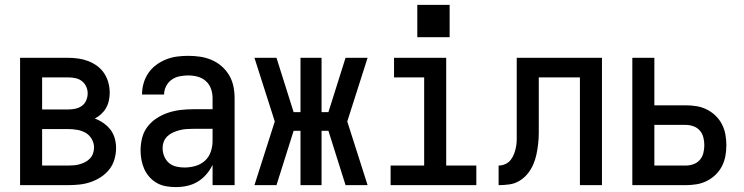

<svg xmlns="http://www.w3.org/2000/svg" viewBox="-20 -756 3040 784"><path d="M62 0V-520H258Q279 -520 300 -517Q321 -514 340.5 -506.5Q360 -499 377 -486.5Q394 -474 405.5 -456.5Q417 -439 422.5 -418.5Q428 -398 428 -377Q428 -361 424.5 -345Q421 -329 413 -315Q405 -301 393 -290Q381 -279 367 -272Q386 -265 402.5 -253.5Q419 -242 431 -226.5Q443 -211 448.5 -191.5Q454 -172 454 -152Q454 -129 447.5 -106Q441 -83 426.5 -64.5Q412 -46 392 -33Q372 -20 350 -12.5Q328 -5 304.5 -2.5Q281 0 258 0ZM152 -309H258Q273 -309 287.5 -312Q302 -315 314 -323.5Q326 -332 332 -346Q338 -360 338 -375Q338 -390 331.5 -403.5Q325 -417 313.5 -425.5Q302 -434 287.5 -437Q273 -440 258 -440H152ZM152 -80H258Q270 -80 282 -81Q294 -82 306 -85.5Q318 -89 328.5 -94.5Q339 -100 347.5 -109Q356 -118 360 -130Q364 -142 364 -154Q364 -172 354.5 -188.5Q345 -205 329 -214Q313 -223 294.5 -226Q276 -229 258 -229H152Z M697 8Q678 8 658 4.5Q638 1 621 -8.5Q604 -18 590.5 -33Q577 -48 569 -66Q561 -84 557.5 -103.5Q554 -123 554 -142Q554 -168 560.5 -193.5Q567 -219 583 -239.5Q599 -260 621 -274Q643 -288 667.5 -296Q692 -304 717.5 -307Q743 -310 769 -310H848V-355Q848 -375 841.5 -393.5Q835 -412 820.5 -425Q806 -438 787 -443Q768 -448 749 -448Q731 -448 713.5 -444.5Q696 -441 681.5 -431Q667 -421 658.5 -404.5Q650 -388 650 -370Q650 -370 650 -370Q650 -370 650 -370H560Q560 -370 560 -370.5Q560 -371 560 -371Q560 -394 566.5 -416.5Q573 -439 586 -458Q599 -477 618 -491Q637 -505 658.5 -513.5Q680 -522 702.5 -525Q725 -528 749 -528Q773 -528 797 -524.5Q821 -521 843.5 -511.5Q866 -502 884.5 -486Q903 -470 915.5 -449Q928 -428 933 -404Q938 -380 938 -355V0H848V-83Q838 -62 822.5 -44Q807 -26 787 -14Q767 -2 744 3Q721 8 697 8ZM733 -72Q755 -72 777 -78Q799 -84 816 -99Q833 -114 840.5 -136Q848 -158 848 -180V-230H769Q755 -230 741 -229Q727 -228 713.5 -224.5Q700 -221 687.5 -215.5Q675 -210 664.5 -200.5Q654 -191 649 -178Q644 -165 644 -151Q644 -134 650.5 -118Q657 -102 669.5 -91Q682 -80 699 -76Q716 -72 733 -72Z M1207 0V-222H1179L1109 0H1019L1102 -260L1019 -520H1109L1179 -298H1207V-520H1293V-298H1321L1391 -520H1481L1398 -260L1481 0H1391L1321 -222H1293V0Z M1575 0V-80H1712V-440H1589V-520H1802V-80H1925V0ZM1684 -604V-736H1816V-604Z M2016 0V-80Q2030 -80 2043.5 -86Q2057 -92 2066 -104Q2075 -116 2080 -130Q2085 -144 2087.5 -158.5Q2090 -173 2090 -187.5Q2090 -202 2090 -217Q2090 -220 2090 -223Q2090 -226 2090 -230V-231Q2090 -238 2090 -246Q2090 -254 2090 -261V-520H2438V0H2348V-440H2180V-261Q2180 -261 2180 -260.5Q2180 -260 2180 -260V-259Q2180 -259 2180 -258.5Q2180 -258 2180 -258V-257Q2180 -235 2180 -213Q2180 -191 2177.5 -169Q2175 -147 2170.5 -125.5Q2166 -104 2157 -83.5Q2148 -63 2134 -46Q2120 -29 2101 -17.5Q2082 -6 2060 -3Q2038 0 2016 0Z M2562 0V-520H2652V-326H2780Q2802 -326 2824 -322.5Q2846 -319 2866 -309Q2886 -299 2902 -283.5Q2918 -268 2928 -248.5Q2938 -229 2942 -207Q2946 -185 2946 -163Q2946 -141 2942 -119Q2938 -97 2928 -77.5Q2918 -58 2902 -42.5Q2886 -27 2866 -17Q2846 -7 2824 -3.5Q2802 0 2780 0ZM2780 -80Q2796 -80 2811.5 -85.5Q2827 -91 2837.5 -103Q2848 -115 2852 -131Q2856 -147 2856 -163Q2856 -179 2852 -195Q2848 -211 2837.5 -223Q2827 -235 2811.5 -240.5Q2796 -246 2780 -246H2652V-80Z"/></svg>

Font: Iosevka SS04 Medium
Style: Regular
Weight: 500
Monospace: yes
Designer: Belleve Invis
Foundry: Belleve Invis
Version: Version 19.0.0; ttfautohint (v1.8.4)